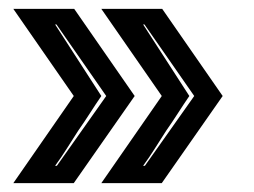

<svg xmlns="http://www.w3.org/2000/svg" viewBox="-20 -511 571 432"><path d="M208 -99 344 -295 208 -491H345L481 -295L344 -99ZM302 -138H306L417 -295L305 -456H302L406 -295Q393 -276 380.5 -256.5Q368 -237 354 -217Q341 -197 328.5 -177Q316 -157 302 -138ZM10 -99 146 -295 10 -491H147L283 -295L146 -99ZM104 -138H108L219 -295L107 -456H104L208 -295Q195 -276 182.5 -256.5Q170 -237 156 -217Q143 -197 130.5 -177Q118 -157 104 -138Z"/></svg>

Font: Alumni Sans Inline One
Style: Regular
Weight: 400
Designer: Robert E. Leuschke
Foundry: Robert E. Leuschke
Version: Version 1.100; ttfautohint (v1.8.3)